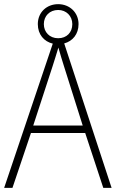

<svg xmlns="http://www.w3.org/2000/svg" viewBox="-20 -904 557 924"><path d="M477 0H517L289 -695C330 -706 358 -740 358 -788C358 -844 315 -884 260 -884C205 -884 162 -845 162 -788C162 -738 192 -704 234 -694L0 0H40L129 -264H390ZM260 -720C218 -720 191 -750 191 -788C191 -827 219 -856 260 -856C299 -856 328 -827 328 -788C328 -748 301 -720 260 -720ZM288 -585 378 -300H140L233 -585C242 -614 252 -644 261 -675C270 -642 280 -611 288 -585Z"/></svg>

Font: Noto Sans Devanagari SemiCondensed ExtraLight
Style: Regular
Weight: 200
Width: 4
Designer: Jelle Bosma - Monotype Design Team
Foundry: Monotype Imaging Inc.
Version: Version 2.004